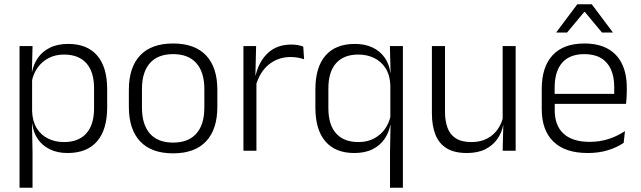

<svg xmlns="http://www.w3.org/2000/svg" viewBox="-20 -702 2984 894"><path d="M294.5 10.5Q248 10.5 212.8 -6.5Q177.5 -23.5 156.2 -54.2Q135 -85 130 -126.5H110L129.5 -183Q131.5 -136 151.5 -104.2Q171.5 -72.5 204.5 -56.5Q237.5 -40.5 278 -40.5Q345.5 -40.5 381.8 -80.8Q418 -121 418 -198V-291Q418 -367.5 382 -407.8Q346 -448 277.5 -448Q238 -448 206.8 -431.8Q175.5 -415.5 155.2 -387.2Q135 -359 128 -322L111.5 -366.5H129Q136 -403 156.5 -432.5Q177 -462 212.2 -479.8Q247.5 -497.5 297.5 -497.5Q386 -497.5 432.5 -443.5Q479 -389.5 479 -286.5V-202Q479 -98.5 432 -44Q385 10.5 294.5 10.5ZM71 172V-487.5H131.5L128.5 -366L129.5 -346V-139.5L129 -125.5L131.5 9V172Z M786 12Q685 12 632.5 -43.8Q580 -99.5 580 -204.5V-284Q580 -388.5 632.5 -444Q685 -499.5 786 -499.5Q887 -499.5 939.5 -444Q992 -388.5 992 -284V-204.5Q992 -99.5 939.5 -43.8Q887 12 786 12ZM786 -38Q857 -38 894.2 -80Q931.5 -122 931.5 -201V-287.5Q931.5 -366 894.2 -408Q857 -450 786 -450Q715 -450 678 -408Q641 -366 641 -287.5V-201Q641 -122 678 -80Q715 -38 786 -38Z M1170.5 -301.5 1155 -348 1170 -350Q1186 -417 1228 -455.8Q1270 -494.5 1336.5 -494.5Q1354 -494.5 1368 -491.8Q1382 -489 1392 -485L1396 -426Q1383.5 -430.5 1367.5 -433.5Q1351.5 -436.5 1332.5 -436.5Q1275.5 -436.5 1232.5 -402.2Q1189.5 -368 1170.5 -301.5ZM1113.5 0V-487.5H1172.5L1169 -341L1174 -336V0Z M1629.5 10.5Q1541.5 10.5 1495 -43.8Q1448.5 -98 1448.5 -201V-285.5Q1448.5 -389 1495.5 -443.2Q1542.5 -497.5 1632.5 -497.5Q1679.5 -497.5 1714.8 -480.8Q1750 -464 1771.5 -433.2Q1793 -402.5 1798 -361H1818L1797.5 -305.5Q1795.5 -353 1775.2 -384.5Q1755 -416 1722 -432Q1689 -448 1648 -448Q1581 -448 1545 -407.8Q1509 -367.5 1509 -290V-198Q1509 -121 1545 -80.8Q1581 -40.5 1649.5 -40.5Q1689.5 -40.5 1720.8 -56.8Q1752 -73 1772.2 -101.2Q1792.5 -129.5 1799.5 -166L1815 -121H1797.5Q1791 -85 1770.5 -55Q1750 -25 1715 -7.2Q1680 10.5 1629.5 10.5ZM1796 172V9L1798.5 -128L1797.5 -140.5V-346L1798.5 -366L1795.5 -487.5H1856V172Z M2052 -487.5V-181.5Q2052 -138.5 2063.8 -106.8Q2075.5 -75 2102.5 -57.8Q2129.5 -40.5 2175 -40.5Q2217.5 -40.5 2248.2 -56.8Q2279 -73 2298.2 -101.2Q2317.5 -129.5 2324 -164.5L2336.5 -120H2323Q2316.5 -84.5 2295.8 -54.8Q2275 -25 2239.8 -7.2Q2204.5 10.5 2154 10.5Q2095.5 10.5 2059.8 -11.5Q2024 -33.5 2007.5 -75Q1991 -116.5 1991 -175.5V-487.5ZM2381 -487.5V0H2320.5L2323.5 -120.5L2320.5 -123.5V-487.5Z M2717 10.5Q2611.5 10.5 2557 -42.5Q2502.5 -95.5 2502.5 -193.5V-288.5Q2502.5 -390.5 2553.2 -445Q2604 -499.5 2701 -499.5Q2766 -499.5 2810 -475Q2854 -450.5 2876.2 -404.5Q2898.5 -358.5 2898.5 -294V-276.5Q2898.5 -262 2897.5 -247.5Q2896.5 -233 2895 -218.5H2839Q2840 -240.5 2840 -260.2Q2840 -280 2840 -296.5Q2840 -345.5 2824.2 -379.8Q2808.5 -414 2777.8 -432Q2747 -450 2701 -450Q2632.5 -450 2597.5 -409.8Q2562.5 -369.5 2562.5 -293.5V-246L2563 -238V-187.5Q2563 -154 2572.8 -127Q2582.5 -100 2602.8 -80.8Q2623 -61.5 2653.8 -51.5Q2684.5 -41.5 2725.5 -41.5Q2773 -41.5 2813.8 -54.8Q2854.5 -68 2890 -91.5L2884 -37Q2853 -15.5 2810.5 -2.5Q2768 10.5 2717 10.5ZM2534 -218.5V-265H2881.5V-218.5ZM2668 -682H2735.5L2833 -552V-550.5H2783L2703.5 -646H2700L2620.5 -550.5H2570.5V-552Z"/></svg>

Font: Anek Bangla Medium Light
Style: Regular
Weight: 300
Version: Version 1.003